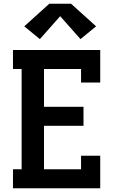

<svg xmlns="http://www.w3.org/2000/svg" viewBox="-20 -1001 640 1021"><path d="M49 0V-101H95V-634H49V-735H513V-562H411V-634H214V-433H424V-332H214V-101H411V-173H513V0ZM192 -793 109 -861 242 -981H358L491 -861L408 -793L300 -915Z"/></svg>

Font: Iosevka Slab Extended
Style: Bold
Weight: 700
Width: 7
Monospace: yes
Designer: Belleve Invis
Foundry: Belleve Invis
Version: Version 11.1.0; ttfautohint (v1.8.3)